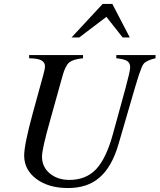

<svg xmlns="http://www.w3.org/2000/svg" viewBox="-20 -931 805 969"><path d="M765 -653V-637Q744 -632 733.5 -627.5Q723 -623 713 -616.5Q703 -610 695.5 -592Q688 -574 681 -553Q674 -532 661 -488L578 -203Q544 -87 481 -34Q421 18 323 18Q225 18 163.5 -28Q102 -74 102 -146Q102 -201 146 -362L198 -551Q207 -583 207 -596Q207 -616 189.5 -626Q172 -636 127 -637V-653H399V-637Q348 -632 328.5 -615Q309 -598 295 -546L232 -320Q192 -179 192 -141Q192 -88 231.5 -55.5Q271 -23 330 -23Q414 -23 465 -77Q516 -131 550 -255L614 -488Q637 -573 637 -591Q637 -613 622 -623Q607 -633 567 -637V-653ZM635 -742H599L517 -846L380 -742H341L498 -911H547Z"/></svg>

Font: STIX
Style: Italic
Weight: 400
Italic angle: -16.33°
Designer: MicroPress Inc., with final additions and corrections provided by Coen Hoffman, Elsevier (retired)
Version: Version 1.1.1